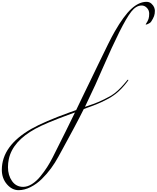

<svg xmlns="http://www.w3.org/2000/svg" viewBox="-820 -1124 1710 2095"><path d="M-733 700Q-733 789 -688.5 852Q-644 915 -567 915Q-520 915 -471 884Q-422 853 -380 801.5Q-338 750 -306 700Q-274 650 -246 595Q-82 270 -2 103Q-27 112 -79 131Q-322 220 -432 280Q-683 417 -724 613Q-733 655 -733 700ZM440 -98Q418 -81 392.5 -65Q367 -49 336.5 -34Q306 -19 285 -8.5Q264 2 228 16Q192 30 180 34.5Q168 39 131 52L94 66Q50 155 -19.5 285Q-89 415 -136 500L-183 586Q-218 651 -263 712.5Q-308 774 -364 829Q-420 884 -486.5 917.5Q-553 951 -617 951Q-689 951 -744.5 886.5Q-800 822 -800 729Q-800 466 -476 281Q-337 202 -57 101Q8 78 11 77Q27 43 81.5 -70Q136 -183 168 -248Q182 -277 250.5 -419Q319 -561 360.5 -644.5Q402 -728 432 -780Q530 -951 613 -1027.5Q696 -1104 779 -1104Q811 -1104 833 -1083.5Q855 -1063 862.5 -1042.5Q870 -1022 870 -1007Q870 -973 861 -948Q852 -923 830 -889Q821 -874 793 -862Q780 -856 773 -856Q770 -856 770 -858Q770 -860 771 -861Q793 -894 800.5 -917Q808 -940 808 -975Q808 -1012 783 -1038Q758 -1064 726 -1064Q665 -1064 612.5 -997Q560 -930 482 -774Q441 -692 398.5 -599.5Q356 -507 300 -379Q244 -251 221 -200Q153 -52 107 42Q173 20 208.5 7Q244 -6 315 -39.5Q386 -73 432 -108Q494 -156 568 -248Q572 -254 576 -254Q580 -254 580 -250Q580 -248 578 -244Q510 -152 440 -98Z"/></svg>

Font: Miama Nueva
Style: Medium
Weight: 400
Italic angle: -28°
Version: Version 1.0